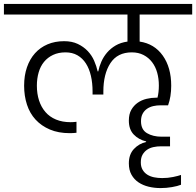

<svg xmlns="http://www.w3.org/2000/svg" viewBox="-49 -760 1000 979"><path d="M-29 -740H931V-686H663V-548Q738 -537 781 -476.5Q824 -416 824 -323Q824 -267 808 -223H769Q750 -223 732.5 -219Q715 -215 701 -205.5Q687 -196 678.5 -180.5Q670 -165 670 -142Q670 -99 700.5 -81Q731 -63 775 -63H818V-14H772Q752 -14 733.5 -10Q715 -6 701 3.5Q687 13 678 28.5Q669 44 669 68Q669 90 678 105.5Q687 121 702 130.5Q717 140 736.5 144Q756 148 778 148Q807 148 833.5 142.5Q860 137 874 132V182Q857 189 828 194Q799 199 770 199Q738 199 709 192Q680 185 657.5 170Q635 155 621.5 131Q608 107 608 73Q608 27 634 -0.5Q660 -28 696 -36V-39Q658 -48 633 -74Q608 -100 608 -145Q608 -178 620.5 -200Q633 -222 653 -236Q673 -250 698 -256Q723 -262 748 -262H754Q761 -289 761 -324Q761 -359 752.5 -389.5Q744 -420 726.5 -443Q709 -466 683 -479.5Q657 -493 623 -493Q550 -493 514 -438Q478 -383 478 -293V-278H423V-293Q423 -337 414.5 -373.5Q406 -410 389 -436.5Q372 -463 346 -478Q320 -493 285 -493Q249 -493 221.5 -480Q194 -467 175.5 -444.5Q157 -422 148 -390.5Q139 -359 139 -323Q139 -282 150 -248Q161 -214 182.5 -189Q204 -164 236.5 -150.5Q269 -137 311 -137Q318 -137 325.5 -137.5Q333 -138 341 -139V-83Q332 -82 323.5 -81.5Q315 -81 307 -81Q249 -81 205.5 -99.5Q162 -118 132.5 -150Q103 -182 88.5 -226.5Q74 -271 74 -323Q74 -375 88.5 -417Q103 -459 129.5 -488.5Q156 -518 193.5 -534Q231 -550 278 -550Q318 -550 347.5 -536Q377 -522 398 -500Q419 -478 431 -450.5Q443 -423 449 -396H452Q457 -421 468 -446Q479 -471 497 -492Q515 -513 540.5 -528Q566 -543 601 -548V-686H-29Z"/></svg>

Font: SVN-Poppins Light
Style: Regular
Weight: 300
Designer: Ninad Kale (Devanagari), Jonny Pinhorn (Latin)
Foundry: Indian Type Foundry
Version: Version 3.002 2017; ttfautohint (v1.8.3)